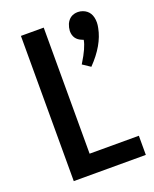

<svg xmlns="http://www.w3.org/2000/svg" viewBox="-129 -746 656 819"><g transform="rotate(-20 199.5 -336.0)"><path d="M389.6 0V-86.9H166V-659.2H62.5V0ZM386.7 -602.5Q386.7 -653.3 346.7 -668Q335.9 -671.9 325.2 -671.9Q288.1 -671.9 272.5 -637.7Q266.6 -623 265.6 -607.4Q265.6 -568.4 301.8 -554.7Q305.7 -552.7 308.6 -551.8Q302.7 -517.6 267.6 -460.9Q265.6 -458 264.6 -456.1L299.8 -432.6Q370.1 -504.9 383.8 -578.1Q386.7 -591.8 386.7 -602.5Z"/></g></svg>

Font: Yaldevi Colombo SemiBold
Style: Regular
Weight: 600
Designer: Sol Matas, Denzil Rajitha, Kosala Senevirathne and Pathum Egodawatta
Foundry: Mooniak
Version: Version 1.020 ; ttfautohint (v1.6)